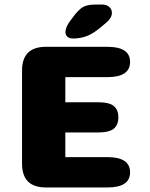

<svg xmlns="http://www.w3.org/2000/svg" viewBox="-20 -825 659 845"><path d="M552.5 -552.5Q552.5 -485.5 452.5 -485.5H267.5V-375H410.5Q461.5 -375 481.2 -358Q501 -341 501 -308.5Q501 -276 481.2 -259Q461.5 -242 410.5 -242H267.5V-133.5H452.5Q552.5 -133.5 552.5 -66.5Q552.5 0 452.5 0H182Q77 0 77 -105V-514.5Q77 -619 182 -619H452.5Q552.5 -619 552.5 -552.5ZM301.5 -655.5Q285.5 -655.5 276.8 -663.2Q268 -671 268 -684Q268 -704 287 -730.5L299.5 -747.5Q324.5 -781.5 343.8 -793.2Q363 -805 401 -805H428.5Q449 -805 460.8 -794.5Q472.5 -784 472.5 -768.5Q472.5 -747 449 -726.5L421.5 -703.5Q391 -677.5 362.5 -666.5Q334 -655.5 301.5 -655.5Z"/></svg>

Font: Sono Monospace ExtraBold
Style: Regular
Weight: 800
Version: Version 2.112